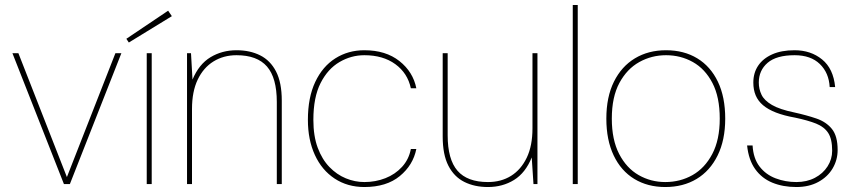

<svg xmlns="http://www.w3.org/2000/svg" viewBox="-20 -740 3440 772"><path d="M237 0 30 -526H54L249 -28L444 -526H468L261 0Z M570 0V-526H590V0ZM498 -569 488 -584 656 -697 671 -675Z M732 0V-526H748L754 -420Q780 -482 826.5 -510Q873 -538 931 -538Q985 -538 1026 -517.5Q1067 -497 1090 -452.5Q1113 -408 1113 -335V0H1093V-330Q1093 -427 1053.5 -472.5Q1014 -518 931 -518Q879 -518 838.5 -493Q798 -468 775 -420Q752 -372 752 -302V0Z M1445 12Q1377 12 1325.5 -22Q1274 -56 1246 -117Q1218 -178 1218 -258Q1218 -348 1247.5 -410.5Q1277 -473 1328.5 -505.5Q1380 -538 1445 -538Q1531 -538 1586 -494.5Q1641 -451 1654 -385H1632Q1619 -446 1569.5 -482Q1520 -518 1445 -518Q1392 -518 1345 -490.5Q1298 -463 1269 -406Q1240 -349 1240 -258Q1240 -193 1257.5 -146Q1275 -99 1304.5 -68.5Q1334 -38 1370.5 -23Q1407 -8 1445 -8Q1490 -8 1529.5 -23.5Q1569 -39 1596.5 -69Q1624 -99 1632 -141H1654Q1641 -76 1587.5 -32Q1534 12 1445 12Z M1942 12Q1888 12 1847 -8.5Q1806 -29 1783 -73.5Q1760 -118 1760 -191V-526H1780V-196Q1780 -99 1819.5 -53.5Q1859 -8 1942 -8Q1995 -8 2035 -33Q2075 -58 2098 -106Q2121 -154 2121 -224V-526H2141V0H2125L2118 -107Q2093 -45 2047 -16.5Q2001 12 1942 12Z M2283 0V-720H2303V0Z M2655 12Q2584 12 2530.5 -20.5Q2477 -53 2447.5 -115Q2418 -177 2418 -263Q2418 -350 2448.5 -411.5Q2479 -473 2533 -505.5Q2587 -538 2658 -538Q2730 -538 2783.5 -505.5Q2837 -473 2866.5 -411.5Q2896 -350 2896 -263Q2896 -177 2865.5 -115Q2835 -53 2781 -20.5Q2727 12 2655 12ZM2655 -8Q2715 -8 2764.5 -36Q2814 -64 2844 -121Q2874 -178 2874 -263Q2874 -350 2844.5 -406.5Q2815 -463 2766 -490.5Q2717 -518 2658 -518Q2600 -518 2550.5 -490.5Q2501 -463 2470.5 -406.5Q2440 -350 2440 -263Q2440 -178 2469.5 -121Q2499 -64 2548 -36Q2597 -8 2655 -8Z M3182 12Q3128 12 3085.5 -5.5Q3043 -23 3016.5 -60Q2990 -97 2984 -155H3006Q3009 -103 3034 -70.5Q3059 -38 3098.5 -23Q3138 -8 3182 -8Q3224 -8 3256.5 -25Q3289 -42 3307.5 -71Q3326 -100 3326 -134Q3326 -181 3310 -205.5Q3294 -230 3261.5 -243Q3229 -256 3177 -267Q3132 -275 3100 -287.5Q3068 -300 3048 -317Q3028 -334 3018.5 -356.5Q3009 -379 3009 -408Q3009 -447 3028.5 -476Q3048 -505 3085 -521.5Q3122 -538 3175 -538Q3240 -538 3285.5 -501Q3331 -464 3338 -390H3316Q3313 -447 3276.5 -482.5Q3240 -518 3175 -518Q3102 -518 3066.5 -487.5Q3031 -457 3031 -408Q3031 -382 3042 -359Q3053 -336 3084 -318Q3115 -300 3173 -288Q3223 -277 3262.5 -263.5Q3302 -250 3325 -221.5Q3348 -193 3348 -137Q3348 -97 3328 -63Q3308 -29 3270.5 -8.5Q3233 12 3182 12Z"/></svg>

Font: DM Sans 9pt Thin
Style: Regular
Weight: 250
Version: Version 4.004;gftools[0.9.30]